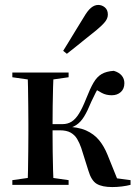

<svg xmlns="http://www.w3.org/2000/svg" viewBox="-20 -749 561 778"><path d="M30 0V-19L121 -32H167L258 -19V0ZM30 -436V-455H258V-436L167 -423H121ZM91 0Q93 -24 93.5 -60Q94 -96 94.5 -135Q95 -174 95 -205V-249Q95 -281 94.5 -320Q94 -359 93.5 -395Q93 -431 91 -455H198Q196 -431 195 -395Q194 -359 193.5 -320Q193 -281 193 -249V-205Q193 -174 193.5 -135Q194 -96 195 -60Q196 -24 198 0ZM338 -58 309 -150Q302 -170 292.5 -186Q283 -202 266.5 -211.5Q250 -221 222 -221H158V-246H233Q254 -246 270 -256Q286 -266 300 -288.5Q314 -311 329 -349Q345 -390 359 -414Q373 -438 392 -449Q411 -460 441 -462Q462 -456 473 -443Q484 -430 484 -412Q484 -389 469.5 -376Q455 -363 433 -363Q410 -363 392.5 -372.5Q375 -382 363 -390L388 -408Q377 -392 367.5 -373Q358 -354 350 -337Q335 -300 321 -277Q307 -254 288.5 -242Q270 -230 242 -226V-236Q296 -235 328.5 -220.5Q361 -206 381.5 -181Q402 -156 416 -121L462 -7L390 -35L509 -19V0Q494 4 474 6.5Q454 9 435 9Q394 9 372 -4Q350 -17 338 -58ZM236 -543Q247 -561 260 -582Q273 -603 288 -628Q303 -653 320 -680Q335 -706 349 -717.5Q363 -729 378 -729Q393 -729 405 -719Q417 -709 417 -690Q417 -675 406 -661Q395 -647 371 -627Q347 -608 326 -591Q305 -574 287 -559.5Q269 -545 251 -531Z"/></svg>

Font: Source Serif 4 60pt SemiBold
Style: Regular
Weight: 600
Version: Version 4.004;hotconv 1.0.116;makeotfexe 2.5.65601